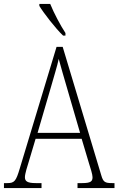

<svg xmlns="http://www.w3.org/2000/svg" viewBox="-22 -951 599 971"><path d="M297 -771H309V-784C284 -822 250 -886 232 -931H177V-921C198 -886 259 -807 297 -771ZM-2 0H188V-25H159C115 -25 104 -35 104 -55C104 -72 117 -113 124 -135L158 -249H391L428 -125C435 -103 446 -69 446 -55C446 -34 437 -25 394 -25H370V0H557V-25H546C509 -25 500 -30 490 -65L295 -714H264L78 -99C59 -35 51 -25 15 -25H-2ZM168 -279 234 -505C249 -559 268 -618 275 -653C285 -616 301 -560 321 -492L383 -279Z"/></svg>

Font: Noto Serif Georgian Condensed ExtraLight
Style: Regular
Weight: 200
Width: 3
Designer: Monotype Design Team, Akaki Razmadze
Foundry: Google LLC
Version: Version 2.003